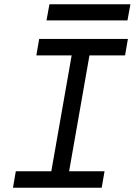

<svg xmlns="http://www.w3.org/2000/svg" viewBox="-20 -875 628 895"><path d="M40.5 0 53.7 -76.7H219.2L314 -616.7H149.4L162.6 -693.4H576.2L563 -616.7H397L302.2 -76.7H467.3L454.1 0ZM196.8 -779.8 210.4 -855H587.9L574.2 -779.8Z"/></svg>

Font: Cascadia Mono PL SemiLight
Style: Italic
Weight: 350
Italic angle: -10°
Monospace: yes
Designer: Aaron Bell
Foundry: Saja Typeworks
Version: Version 2404.023; ttfautohint (v1.8.4)